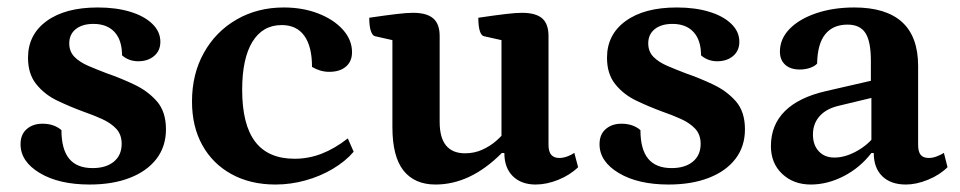

<svg xmlns="http://www.w3.org/2000/svg" viewBox="-20 -482 2571 514"><path d="M219.9 12Q137.9 12 86.5 -18.8Q35 -49.6 35 -95.9Q35 -122.1 51.5 -136.4Q68 -150.8 93.7 -150.8Q124.8 -150.8 144.5 -133.6Q144.5 -82.4 165.1 -57.2Q185.8 -32 227.9 -32Q263.8 -32 284.8 -49.2Q305.7 -66.5 305.7 -97Q305.7 -121.7 291.1 -137.4Q276.4 -153 252.7 -163.6Q228.9 -174.3 201.2 -183.9Q167.4 -196.4 133.4 -212.6Q99.5 -228.8 77.3 -256.4Q55 -283.9 55 -327.3Q55 -389.5 104.9 -425.7Q154.7 -462 241.8 -462Q291 -462 328.6 -450.5Q366.2 -439.1 387.7 -418.2Q409.3 -397.4 409.3 -370.1Q409.3 -346.2 392.6 -332.1Q375.9 -318 350.2 -318Q324.8 -318 306.7 -333.9Q306.7 -374.5 286.6 -396.3Q266.6 -418 230.2 -418Q200.4 -418 182.9 -404.1Q165.4 -390.1 165.4 -365.9Q165.4 -344 179.4 -329.7Q193.5 -315.5 216.6 -305.6Q239.7 -295.7 266.2 -285.6Q302.6 -273.1 339.1 -255.8Q375.6 -238.6 400 -210.8Q424.3 -182.9 424.3 -135.8Q424.3 -90.1 399.1 -57Q373.8 -23.9 327.9 -6Q281.9 12 219.9 12Z M717.5 12Q650.5 12 600 -15.7Q549.4 -43.4 521.7 -93.3Q494 -143.2 494 -210.2Q494 -283.8 525.8 -340.6Q557.5 -397.5 613.3 -429.7Q669.2 -462 739.7 -462Q790.5 -462 832 -445.9Q873.5 -429.8 897.9 -402.6Q922.4 -375.3 922.4 -342.2Q922.4 -317.7 906.1 -303.7Q889.9 -289.7 861.4 -289.7Q849.2 -289.7 837.6 -293.1Q826 -296.5 815.3 -302.8Q815.3 -357.6 794.6 -386.3Q774 -414.9 734.2 -414.9Q683.2 -414.9 655.7 -370.1Q628.3 -325.2 628.3 -241.6Q628.3 -148.5 663.1 -102.7Q697.9 -57 768.7 -57Q806 -57 841 -70.5Q876.1 -84.1 911.1 -111.5L926.8 -75.8Q904.5 -49.8 870.8 -29.9Q837.2 -9.9 797.6 1Q758.1 12 717.5 12Z M1145.9 12Q1089.8 12 1060.1 -25.5Q1030.5 -63 1030.5 -141.7V-385.5L1048.6 -370.5L983.9 -385.1Q976.9 -386.6 972.7 -399.4Q968.5 -412.1 968.5 -434.5Q1015 -441.4 1042 -444.5Q1068.9 -447.7 1085.9 -447.7Q1122.3 -447.7 1139.6 -432.9Q1157 -418.1 1157 -385.6V-155.9Q1157 -113.2 1174.2 -92.4Q1191.4 -71.6 1224.9 -71.6Q1250.1 -71.6 1271.3 -81.3Q1292.6 -91 1308.8 -105.3Q1325.1 -119.7 1334.9 -133.3L1322.5 -108.2V-385.5L1340.6 -370.5L1275.4 -385.1Q1268.4 -386.6 1264.4 -399.4Q1260.5 -412.1 1260.5 -434.5Q1307.1 -441.4 1334 -444.5Q1360.9 -447.7 1377.3 -447.7Q1414.3 -447.7 1431.4 -432.9Q1448.4 -418.1 1448.4 -385.6V-94.1Q1448.4 -76.2 1455.7 -67.6Q1463 -59.1 1477.3 -59.1Q1487 -59.1 1498.1 -63Q1509.3 -66.9 1517.5 -72.7L1527.7 -34.4Q1505.8 -13.2 1474.5 -0.6Q1443.2 12 1413.9 12Q1375.7 12 1352.9 -10.3Q1330.2 -32.6 1330.2 -72.4H1323.4Q1239.6 12 1145.9 12Z M1769.9 12Q1687.9 12 1636.5 -18.8Q1585 -49.6 1585 -95.9Q1585 -122.1 1601.5 -136.4Q1618 -150.8 1643.7 -150.8Q1674.8 -150.8 1694.5 -133.6Q1694.5 -82.4 1715.1 -57.2Q1735.8 -32 1777.9 -32Q1813.8 -32 1834.8 -49.2Q1855.7 -66.5 1855.7 -97Q1855.7 -121.7 1841.1 -137.4Q1826.4 -153 1802.7 -163.6Q1778.9 -174.3 1751.2 -183.9Q1717.4 -196.4 1683.4 -212.6Q1649.5 -228.8 1627.3 -256.4Q1605 -283.9 1605 -327.3Q1605 -389.5 1654.9 -425.7Q1704.7 -462 1791.8 -462Q1841 -462 1878.6 -450.5Q1916.2 -439.1 1937.7 -418.2Q1959.3 -397.4 1959.3 -370.1Q1959.3 -346.2 1942.6 -332.1Q1925.9 -318 1900.2 -318Q1874.8 -318 1856.7 -333.9Q1856.7 -374.5 1836.6 -396.3Q1816.6 -418 1780.2 -418Q1750.4 -418 1732.9 -404.1Q1715.4 -390.1 1715.4 -365.9Q1715.4 -344 1729.4 -329.7Q1743.5 -315.5 1766.6 -305.6Q1789.7 -295.7 1816.2 -285.6Q1852.6 -273.1 1889.1 -255.8Q1925.6 -238.6 1950 -210.8Q1974.3 -182.9 1974.3 -135.8Q1974.3 -90.1 1949.1 -57Q1923.8 -23.9 1877.9 -6Q1831.9 12 1769.9 12Z M2150.5 12Q2104.4 12 2074.1 -16.4Q2043.8 -44.8 2043.8 -90.8Q2043.8 -147.4 2081.2 -184.5Q2118.6 -221.6 2191.6 -238.2L2323.9 -268.6L2311.4 -253.5V-319.5Q2311.4 -371.2 2296.8 -393.7Q2282.2 -416.1 2249.1 -416.1Q2209.9 -416.1 2189.1 -390.2Q2168.4 -364.3 2167.5 -311.8Q2161.2 -304.6 2148.3 -300.2Q2135.5 -295.9 2121.1 -295.9Q2096 -295.9 2081.9 -308.8Q2067.9 -321.7 2067.9 -343.7Q2067.9 -378 2093.8 -404.6Q2119.7 -431.2 2165.2 -446.6Q2210.7 -462 2267 -462Q2351.8 -462 2394.8 -423Q2437.9 -383.9 2437.9 -305.2V-94.1Q2437.9 -76.2 2444.6 -67.6Q2451.4 -59.1 2466.7 -59.1Q2476.8 -59.1 2488.2 -63.5Q2499.7 -67.9 2506.9 -72.7L2516.6 -34.4Q2495.7 -13.6 2464.4 -0.8Q2433.1 12 2405.1 12Q2364.6 12 2341.8 -10.3Q2319.1 -32.6 2319.1 -72.4H2312.8Q2282.6 -33.1 2238.9 -10.5Q2195.2 12 2150.5 12ZM2213.8 -60.2Q2242.1 -60.2 2272.6 -76.9Q2303.2 -93.5 2323.4 -120.1L2312.8 -94.6V-226.1L2328.5 -223.6L2227.2 -199.3Q2192.7 -191.6 2174.5 -171.4Q2156.3 -151.2 2156.3 -121.8Q2156.3 -94 2171.9 -77.1Q2187.5 -60.2 2213.8 -60.2Z"/></svg>

Font: Petrona
Style: Regular
Weight: 400
Designer: Ringo R. Seeber
Foundry: Ringo R. Seeber
Version: Version 2.001; ttfautohint (v1.8.3)